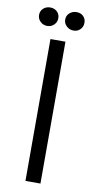

<svg xmlns="http://www.w3.org/2000/svg" viewBox="-95 -892 468 933"><g transform="rotate(10 139.0 -425.5)"><path d="M176 0H102V-700H176ZM75 -760Q55 -760 41 -773.5Q27 -787 27 -806Q27 -826 41 -838.5Q55 -851 75 -851Q95 -851 108.5 -838.5Q122 -826 122 -806Q122 -787 108.5 -773.5Q95 -760 75 -760ZM205 -760Q185 -760 170.5 -773.5Q156 -787 156 -806Q156 -826 170.5 -838.5Q185 -851 205 -851Q225 -851 238 -838.5Q251 -826 251 -806Q251 -787 238 -773.5Q225 -760 205 -760Z"/></g></svg>

Font: Tilda Sans
Style: Regular
Weight: 400
Designer: ParaType Ltd
Foundry: ParaType Ltd
Version: Version 1.009